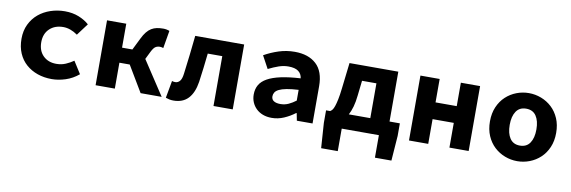

<svg xmlns="http://www.w3.org/2000/svg" viewBox="-50 -891 4301 1445"><g transform="rotate(10 2100.0 -168.0)"><path d="M343 12Q284 12 234 -5.5Q184 -23 146.5 -56Q109 -89 88 -137.5Q67 -186 67 -248Q67 -310 90.5 -358.5Q114 -407 153.5 -440Q193 -473 245 -490.5Q297 -508 354 -508Q413 -508 460.5 -489Q508 -470 540 -441L472 -350Q417 -389 362 -389Q298 -389 258 -351Q218 -313 218 -248Q218 -183 256.5 -145Q295 -107 357 -107Q396 -107 428.5 -121Q461 -135 488 -154L547 -61Q502 -23 448 -5.5Q394 12 343 12Z M677 0V-496H824V-313H903L948 -404Q963 -435 979.5 -455.5Q996 -476 1015 -487.5Q1034 -499 1056 -503.5Q1078 -508 1105 -508Q1130 -508 1153 -499L1130 -364Q1117 -369 1103 -369Q1085 -369 1070.5 -360Q1056 -351 1040 -319L1011 -260L1182 0H1021L903 -198H824V0Z M1273 12Q1256 12 1242 9Q1228 6 1214 1L1238 -131Q1244 -129 1250 -128Q1256 -127 1263 -127Q1283 -127 1297.5 -143.5Q1312 -160 1317 -201Q1327 -275 1335 -348Q1343 -421 1351 -496H1725V0H1578V-381H1467Q1461 -326 1454.5 -270.5Q1448 -215 1440 -160Q1427 -76 1386 -32Q1345 12 1273 12Z M2024 12Q1986 12 1956 0.5Q1926 -11 1905 -31.5Q1884 -52 1872.5 -79Q1861 -106 1861 -138Q1861 -180 1879 -211.5Q1897 -243 1936.5 -265Q1976 -287 2038 -300.5Q2100 -314 2188 -319Q2184 -353 2158.5 -372Q2133 -391 2082 -391Q2046 -391 2009.5 -378.5Q1973 -366 1931 -345L1879 -441Q1930 -470 1988.5 -489Q2047 -508 2111 -508Q2215 -508 2275 -453Q2335 -398 2335 -284V0H2215L2204 -56H2200Q2162 -27 2117 -7.5Q2072 12 2024 12ZM2071 -102Q2104 -102 2133 -115.5Q2162 -129 2188 -149V-231Q2133 -228 2097 -221Q2061 -214 2040 -203.5Q2019 -193 2010.5 -179Q2002 -165 2002 -149Q2002 -125 2020.5 -113.5Q2039 -102 2071 -102Z M2633 -266Q2628 -217 2617.5 -180Q2607 -143 2592 -115H2756V-381H2646ZM2431 172 2418 -19V-115H2449Q2458 -120 2465.5 -129.5Q2473 -139 2480 -159.5Q2487 -180 2494 -213Q2501 -246 2507 -299L2530 -496H2903V-115H2982V-19L2968 172H2842V0H2558V172Z M3072 0V-496H3219V-317H3381V-496H3528V0H3381V-189H3219V0Z M3900 12Q3851 12 3805.5 -5.5Q3760 -23 3724.5 -56Q3689 -89 3668 -137.5Q3647 -186 3647 -248Q3647 -310 3668 -358.5Q3689 -407 3724.5 -440Q3760 -473 3805.5 -490.5Q3851 -508 3900 -508Q3949 -508 3994.5 -490.5Q4040 -473 4075.5 -440Q4111 -407 4132 -358.5Q4153 -310 4153 -248Q4153 -186 4132 -137.5Q4111 -89 4075.5 -56Q4040 -23 3994.5 -5.5Q3949 12 3900 12ZM3900 -107Q3951 -107 3976.5 -145Q4002 -183 4002 -248Q4002 -313 3976.5 -351Q3951 -389 3900 -389Q3849 -389 3823.5 -351Q3798 -313 3798 -248Q3798 -183 3823.5 -145Q3849 -107 3900 -107Z"/></g></svg>

Font: Source Code Pro
Style: Bold
Weight: 700
Monospace: yes
Designer: Paul D. Hunt, Teo Tuominen
Foundry: Adobe Systems Incorporated
Version: Version 2.030;PS 1.000;hotconv 16.6.51;makeotf.lib2.5.65220